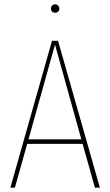

<svg xmlns="http://www.w3.org/2000/svg" viewBox="-20 -870 510 890"><path d="M420 0 363 -203H106L49 0H28L221 -681H249L443 0ZM112 -224H357L235 -663ZM255 -830Q255 -822 249.5 -816.5Q244 -811 236 -811Q227 -811 221.5 -816.5Q216 -822 216 -830Q216 -838 221.5 -844Q227 -850 236 -850Q244 -850 249.5 -844Q255 -838 255 -830Z"/></svg>

Font: Fira Sans Extra Condensed Thin
Style: Regular
Weight: 250
Width: 1
Designer: Carrois Corporate & Edenspiekermann AG
Foundry: Carrois Corporate GbR & Edenspiekermann AG
Version: Version 4.203